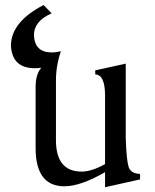

<svg xmlns="http://www.w3.org/2000/svg" viewBox="-20 -746 628 779"><path d="M406.2 13.7V-47.4Q307.1 9.8 241.2 9.8Q124.5 9.8 124.5 -145.5V-392.1Q124.5 -446.3 147.9 -471.2Q134.3 -469.2 121.6 -469.2Q29.3 -469.2 24.4 -560.5Q24.4 -656.7 156.7 -725.6L189.5 -691.9Q117.7 -660.2 117.7 -603.5Q120.1 -533.2 190.9 -533.2Q207 -533.2 227.1 -538.1Q207 -479.5 207 -419.4V-177.2Q207 -49.8 311.5 -49.8Q351.6 -49.8 406.2 -80.1V-357.9Q406.2 -443.4 366.7 -443.8L366.2 -460.4L490.2 -487.8V-183.6Q493.2 -97.2 501.7 -69.3Q510.3 -41.5 548.3 -40.5V-18.1Z"/></svg>

Font: Kelvinch
Style: Regular
Weight: 400
Designer: Paul James MIller
Foundry: High-Logic / Made with FontCreator
Version: Version 3.30 September 23, 2016